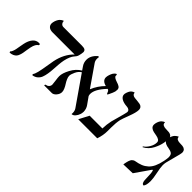

<svg xmlns="http://www.w3.org/2000/svg" viewBox="49 -1179 1811 1811"><g transform="rotate(45 954.0 -273.5)"><path d="M193.8 -159.2Q190.4 -143.6 186.5 -118.2Q182.6 -92.8 180.2 -77.9Q177.7 -63 171.1 -44.2Q164.6 -25.4 155.3 -14.9Q146 -4.4 129.2 3.7Q112.3 11.7 88.9 13.2L84 2Q92.8 -5.9 99.4 -22.7Q106 -39.6 108.9 -54.9Q111.8 -70.3 116.5 -97.7Q121.1 -125 124 -138.2Q134.8 -189.9 159.4 -219Q184.1 -248 220.2 -248Q230.5 -248 235.8 -244.1L233.9 -231Q206.1 -216.8 193.8 -159.2ZM503.9 -295.9Q498.5 -270.5 495.4 -233.4Q492.2 -196.3 490.7 -166.7Q489.3 -137.2 483.9 -104.5Q478.5 -71.8 469.5 -48.8Q460.4 -25.9 440.7 -9Q420.9 7.8 392.1 12.2L386.2 2Q398.9 -14.6 407.7 -50.8Q416.5 -86.9 425.5 -144Q434.6 -201.2 439 -223.1Q462.9 -338.9 535.2 -408.2H240.2Q208.5 -408.2 191.2 -422.9Q173.8 -437.5 173.8 -462.9Q173.8 -467.3 175.8 -479Q180.2 -500 188.5 -515.9Q196.8 -531.7 205.1 -539.8Q213.4 -547.9 221.2 -552.7Q229 -557.6 233.9 -558.6L238.8 -560.1Q238.8 -542 249.3 -529.1Q259.8 -516.1 277.8 -516.1H523.9Q553.7 -516.1 565.9 -507.6Q578.1 -499 578.1 -481Q578.1 -469.7 575.2 -458L569.8 -434.1Q567.4 -421.4 559.1 -409.4Q550.8 -397.5 541.7 -387.7Q532.7 -377.9 522 -354Q511.2 -330.1 503.9 -295.9Z M1053.7 -441.9 1054.7 -440.9Q1051.8 -426.8 1043.7 -406.7Q1035.6 -386.7 1028.1 -372.8Q1020.5 -358.9 1018.6 -358.9Q1015.1 -358.9 1012 -365Q1008.8 -371.1 1006.3 -378.2Q1003.9 -385.3 998.3 -391.8Q992.7 -398.4 984.4 -398.9Q901.4 -312 901.4 -249Q901.4 -235.8 905.8 -224.1L955.6 -153.8Q976.1 -125.5 977.5 -86.9Q977.5 -71.3 970.7 -49.8Q963.9 -28.3 947.8 -9.3Q931.6 9.8 911.6 9.8Q912.6 3.9 912.6 -6.8Q912.6 -33.2 899.4 -53.2L701.7 -337.9Q673.8 -321.3 657.2 -285.6Q640.6 -250 640.6 -230Q640.6 -212.9 650.4 -191.2Q660.2 -169.4 671.6 -152.1Q683.1 -134.8 692.9 -113Q702.6 -91.3 702.6 -74.2Q702.6 -47.4 681.9 -23.2Q661.1 1 639.6 1H538.6Q538.6 0.5 538.1 -1Q537.6 -2.4 537.6 -2.9Q537.6 -12.2 546.4 -14.2Q564.5 -16.1 575.9 -29.1Q587.4 -42 587.4 -59.1Q587.4 -71.3 582 -106.9Q576.7 -142.6 576.7 -161.1Q576.7 -201.2 608.4 -260.7Q640.1 -320.3 692.4 -351.1L669.4 -384.8Q648.4 -414.1 648.4 -452.1Q648.4 -506.8 701.7 -554.2H714.4Q712.4 -546.4 712.4 -530.8Q712.4 -502.9 725.6 -484.9L868.7 -277.8Q898.9 -351.1 953.6 -405.8Q895.5 -420.4 895.5 -464.8Q895.5 -470.2 897.5 -481.9Q901.9 -501 908.4 -516.1Q915 -531.2 921.4 -539.1Q927.7 -546.9 933.6 -551.8Q939.5 -556.6 943.4 -557.6L946.8 -559.1Q951.7 -554.2 951.7 -546.9V-540Q951.7 -521.5 1003.4 -504.9Q1015.6 -501 1021 -498.8Q1026.4 -496.6 1036.6 -490.7Q1046.9 -484.9 1051.3 -476.3Q1055.7 -467.8 1055.7 -456.1Q1055.7 -451.7 1053.7 -441.9Z M1275.4 -272Q1265.6 -226.6 1265.6 -163.1V-119.1Q1265.6 -59.1 1244.6 0H990.7L1043.5 -100.1H1213.4Q1214.8 -154.8 1225.6 -204.1Q1231 -226.1 1247.6 -284.2Q1264.2 -342.3 1269.5 -369.1Q1269.5 -370.6 1270 -373.3Q1270.5 -376 1270.5 -377Q1270.5 -391.1 1259.5 -399.7Q1248.5 -408.2 1230.5 -409.2Q1183.6 -412.1 1157 -428.7Q1130.4 -445.3 1130.4 -471.2Q1130.4 -478 1131.3 -481.9Q1135.7 -502 1143.3 -516.8Q1150.9 -531.7 1158.7 -538.6Q1166.5 -545.4 1173.8 -549.3Q1181.2 -553.2 1186 -553.7L1190.4 -554.2Q1190.4 -538.1 1200.9 -529.8Q1211.4 -521.5 1227.5 -520Q1243.7 -518.6 1262 -516.6Q1280.3 -514.6 1296.4 -512Q1312.5 -509.3 1323 -497.8Q1333.5 -486.3 1333.5 -465.8Q1333.5 -432.6 1306.6 -362.1Q1279.8 -291.5 1275.4 -272Z M1606.4 -243.2 1602.5 -250Q1630.9 -268.6 1651.1 -303Q1671.4 -337.4 1671.4 -371.1Q1671.4 -388.7 1657 -398.2Q1642.6 -407.7 1622.1 -411.4Q1601.6 -415 1580.8 -419.4Q1560.1 -423.8 1545.7 -436Q1531.2 -448.2 1531.2 -470.2Q1531.2 -475.1 1533.2 -486.8Q1537.1 -505.4 1544.4 -519.8Q1551.8 -534.2 1559.6 -541.3Q1567.4 -548.3 1574.5 -552.7Q1581.5 -557.1 1585.9 -558.1L1590.3 -559.1V-554.2Q1590.3 -536.1 1604.2 -528.6Q1618.2 -521 1638.2 -520.5Q1658.2 -520 1678.5 -518.6Q1698.7 -517.1 1712.6 -505.4Q1726.6 -493.7 1726.6 -469.2Q1726.6 -451.7 1718.3 -411.1Q1714.4 -391.6 1707.3 -371.3Q1700.2 -351.1 1687.5 -325.4Q1674.8 -299.8 1653.6 -277.6Q1632.3 -255.4 1606.4 -243.2Z M1864.7 -295.9Q1860.8 -278.3 1860.8 -256.8Q1860.8 -227.1 1873.8 -166Q1886.7 -105 1886.7 -70.8Q1886.7 -14.6 1868.2 5.9Q1855.5 5.9 1848.6 -6.1Q1841.8 -18.1 1840.3 -38.1Q1838.9 -58.1 1838.6 -79.1Q1838.4 -100.1 1836.4 -122.6Q1834.5 -145 1829.1 -158.2H1821.8L1714.8 -3.9L1592.8 0Q1595.2 -14.6 1595.9 -18.3Q1596.7 -22 1599.6 -35.4Q1602.5 -48.8 1604.5 -54Q1606.4 -59.1 1610.8 -69.1Q1615.2 -79.1 1619.9 -83.7Q1624.5 -88.4 1631.6 -93.3Q1638.7 -98.1 1647 -100.1Q1690.4 -107.4 1720 -119.4Q1749.5 -131.3 1773.9 -153.6Q1798.3 -175.8 1814.2 -210.2Q1830.1 -244.6 1840.8 -295.9Q1848.1 -335.4 1848.1 -348.1Q1848.1 -381.3 1832.5 -393.1Q1816.9 -404.8 1782.7 -410.2Q1773.4 -411.1 1764.6 -413.6Q1755.9 -416 1743.9 -421.1Q1731.9 -426.3 1724.4 -437Q1716.8 -447.8 1716.8 -461.9Q1716.8 -466.3 1718.8 -476.1Q1722.7 -495.1 1730.2 -510.3Q1737.8 -525.4 1746.1 -533.2Q1754.4 -541 1761.7 -546.1Q1769 -551.3 1773.9 -552.7L1778.8 -554.2Q1778.8 -535.2 1792 -527.6Q1805.2 -520 1824.2 -519.5Q1843.3 -519 1862.3 -517.6Q1881.3 -516.1 1894.5 -504.9Q1907.7 -493.7 1907.7 -469.2Q1907.7 -456.5 1888.4 -387Q1869.1 -317.4 1864.7 -295.9Z"/></g></svg>

Font: Linear Smooth
Style: Italic
Weight: 400
Designer: Philipp H. Poll, Flanker
Foundry: Philipp H. Poll, reworked by Flanker
Version: Version 1.061 | FøM Fix